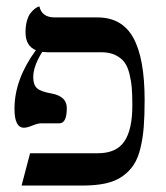

<svg xmlns="http://www.w3.org/2000/svg" viewBox="-20 -575 514 595"><path d="M390.1 -248Q390.1 -279.8 388.4 -301.8Q386.7 -323.7 381.1 -346.4Q375.5 -369.1 365.2 -382.6Q355 -396 337.2 -404.5Q319.3 -413.1 293.9 -413.1H127.9Q121.6 -413.1 110.8 -414.1Q83 -369.6 83 -335.9Q83 -312.5 94.5 -301.8Q106 -291 140.1 -285.2Q187 -276.4 187 -240.2Q187 -192.9 164.1 -192.9H107.9Q97.2 -192.9 80.6 -186Q64 -179.2 54.2 -179.2Q24.9 -179.2 24.9 -237.8Q24.9 -329.1 90.8 -418.9L91.3 -419.4Q59.1 -432.6 59.1 -475.1Q59.1 -495.1 63.5 -510.5Q67.9 -525.9 74.2 -533.9Q80.6 -542 86.9 -547.1Q93.3 -552.2 97.7 -553.7L102.1 -555.2Q109.4 -521 149.9 -521H282.2Q358.4 -521 393.3 -457.5Q428.2 -394 428.2 -265.1Q428.2 -216.8 425.5 -182.4Q422.9 -147.9 415.3 -116.2Q407.7 -84.5 394.3 -64.2Q380.9 -43.9 359.6 -28.8Q338.4 -13.7 307.9 -6.8Q277.3 0 235.8 0H46.9L73.2 -100.1H283.2Q340.3 -100.1 365.2 -136.5Q390.1 -172.9 390.1 -248Z"/></svg>

Font: Linux Biolinum
Style: Regular
Weight: 400
Designer: Philipp H. Poll
Foundry: Philipp H. Poll
Version: Version 0.6.4